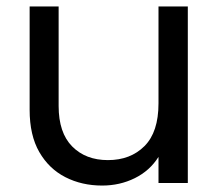

<svg xmlns="http://www.w3.org/2000/svg" viewBox="-20 -568 680 596"><path d="M162 -239Q162 -156 204 -113.5Q246 -71 315 -71Q385 -71 428.5 -114.5Q472 -158 472 -247V-548H563V0H472V-81Q445 -38 398.5 -15Q352 8 297 8Q234 8 183 -18Q132 -44 102 -96Q72 -148 72 -227V-548H162Z"/></svg>

Font: Poppins
Style: Regular
Weight: 400
Designer: Ninad Kale (Devanagari), Jonny Pinhorn (Latin)
Version: Version 5.002